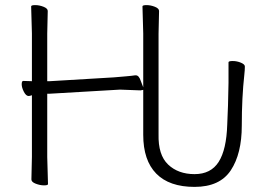

<svg xmlns="http://www.w3.org/2000/svg" viewBox="-20 -720 1044 752"><path d="M165 -402H175L426 -417Q449 -419 473 -421Q497 -423 509 -425H512Q524 -425 531 -404L541 -378V-589L538 -695Q538 -700 554 -700Q570 -700 586.5 -693.5Q603 -687 603 -677L601 -588V-194Q599 -113 638.5 -75.5Q678 -38 742 -38Q806 -38 836.5 -86Q867 -134 870 -232L873 -307Q875 -387 875 -396V-476Q875 -481 891.5 -481Q908 -481 923.5 -474.5Q939 -468 939 -460V-458Q939 -446 937 -428Q927 -338 927 -228Q927 -118 884 -53Q841 12 742 12Q643 12 592 -40Q541 -92 541 -192V-368L530 -366L450 -369L176 -353H165V-105L168 1Q168 6 152.5 6Q137 6 120 -0.5Q103 -7 103 -17L105 -106V-347Q96 -344 93 -344H92Q82 -344 73.5 -360.5Q65 -377 65 -390Q65 -403 71 -403H72L105 -402V-589L102 -695Q102 -700 118 -700Q134 -700 150.5 -693.5Q167 -687 167 -677L165 -588ZM176 -353Z"/></svg>

Font: ToneOZ-Pinyin-WenKai-Light
Style: Light
Weight: 300
Designer: Fontworks Inc.
Foundry: ToneOZ
Version: Version 0.240331